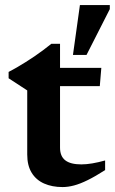

<svg xmlns="http://www.w3.org/2000/svg" viewBox="-20 -727 454 758"><path d="M217 -144Q217 -110 237.8 -94Q258.5 -78 301 -78Q321 -78 344.5 -82Q368 -86 395 -93.5V-55.5Q356 -30.5 326 -15.8Q296 -1 272.2 5.2Q248.5 11.5 227 11.5Q185.5 11.5 154 -2.5Q122.5 -16.5 105 -45Q87.5 -73.5 87.5 -117V-370L14 -418V-443Q29.5 -451 46.5 -460.8Q63.5 -470.5 81.2 -481.8Q99 -493 116.8 -505Q134.5 -517 151 -529.5Q167.5 -542 182.5 -554H217V-445.5ZM164.5 -387 165.5 -459H380L374 -387ZM268 -510 295.5 -707H413.5V-691L321.5 -510Z"/></svg>

Font: Newsreader SemiBold
Style: Regular
Weight: 600
Designer: Hugues Gentile
Foundry: Production Type
Version: Version 1.003